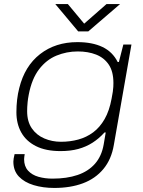

<svg xmlns="http://www.w3.org/2000/svg" viewBox="-20 -746 706 948"><path d="M248 182Q192 182 146 168Q100 154 73 125.5Q46 97 46 52Q46 45 47.5 36.5Q49 28 52 15H102Q101 22 100 28Q99 34 99 40Q99 75 118.5 96.5Q138 118 170 127Q202 136 239 136Q310 136 363 118Q416 100 449 62.5Q482 25 492 -33Q494 -48 497 -62.5Q500 -77 502 -92H496Q469 -62 437 -41.5Q405 -21 366.5 -10.5Q328 0 279 0Q206 0 157.5 -24.5Q109 -49 85 -92Q61 -135 61 -192Q61 -224 64.5 -254Q68 -284 75 -311Q102 -420 178 -479Q254 -538 362 -538Q436 -538 486 -514Q536 -490 561 -440H567L589 -526H629L542 -30Q530 41 490.5 88.5Q451 136 389.5 159Q328 182 248 182ZM281 -46Q326 -46 366.5 -57Q407 -68 440 -92.5Q473 -117 496.5 -158Q520 -199 531 -259Q535 -279 537 -293Q539 -307 539.5 -317.5Q540 -328 540 -336Q540 -393 517 -427Q494 -461 454.5 -476.5Q415 -492 364 -492Q309 -492 259 -471.5Q209 -451 173 -404Q137 -357 122 -279Q118 -258 116.5 -243Q115 -228 114.5 -217.5Q114 -207 114 -197Q114 -146 137 -112.5Q160 -79 198.5 -62.5Q237 -46 281 -46ZM573 -726 416 -591H366L253 -726H315L404 -619H384L506 -726Z"/></svg>

Font: Archivo Expanded Thin
Style: Italic
Weight: 250
Width: 7
Italic angle: -10°
Designer: Hector Gatti
Foundry: Omnibus-Type
Version: Version 2.001